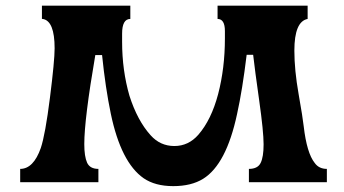

<svg xmlns="http://www.w3.org/2000/svg" viewBox="-20 -630 1189 664"><path d="M309.6 -439.5Q271.5 -217.8 271.5 -131.8Q271.5 -88.9 281.2 -67.4Q291 -45.9 320.3 -45.9V0H49.8V-45.9Q95.7 -45.9 121.1 -118.2Q136.7 -165 152.8 -292.5Q168.9 -419.9 168.9 -462.9Q168.9 -557.6 127.9 -564.5H125V-610.4H430.7V-564.5Q402.3 -564.5 402.3 -513.7V-485.4Q402.3 -386.7 427.7 -298.8Q455.1 -212.9 501 -162.1Q534.2 -125 583 -125Q631.8 -125 666 -164.1Q710.9 -215.8 734.4 -304.7Q757.8 -394.5 757.8 -497.1V-522.5Q757.8 -564.5 732.4 -564.5V-610.4H1043.9V-564.5Q998 -555.7 998 -455.1Q998 -387.7 1012.7 -304.7Q1027.3 -221.7 1030.3 -193.4Q1041 -100.6 1068.4 -66.4Q1083 -45.9 1110.4 -45.9V0H840.8V-45.9Q871.1 -45.9 881.3 -66.4Q891.6 -86.9 891.6 -130.9Q891.6 -174.8 876.5 -281.7Q861.3 -388.7 855.5 -440.4H833Q818.4 -319.3 799.8 -235.4Q762.7 -61.5 682.6 -11.7Q641.6 13.7 579.1 13.7Q516.6 13.7 476.6 -13.7Q398.4 -68.4 363.3 -236.3Q344.7 -325.2 333 -439.5Z"/></svg>

Font: Menaion Unicode
Style: Regular
Weight: 400
Designer: Aleksandr Andreev
Foundry: Ponomar Technologies, Inc.
Version: 2.0